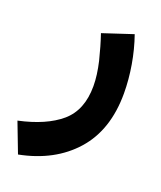

<svg xmlns="http://www.w3.org/2000/svg" viewBox="-135 -388 611 728"><g transform="rotate(20 170.5 -24.0)"><path d="M23.4 265.6C115.7 247.6 189 208.5 242.2 148.4C295.4 88.4 321.8 9.3 321.8 -88.9C321.8 -162.6 308.1 -244.1 283.2 -314.5L161.6 -274.4C172.4 -242.7 182.1 -209 190.9 -173.3C199.2 -137.7 203.6 -105 203.6 -75.7C203.6 -10.7 184.1 38.1 145 71.8C105.5 105.5 49.8 129.9 -22.5 145.5Z"/></g></svg>

Font: Vazirmatn
Style: Bold
Weight: 700
Designer: Saber Rastikerdar
Foundry: Saber Rastikerdar
Version: Version 33.003